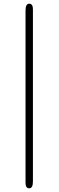

<svg xmlns="http://www.w3.org/2000/svg" viewBox="-20 -769 318 1038"><path d="M118 219V-712Q118 -749 138 -749Q158 -749 158 -719V212Q158 249 138 249Q118 249 118 219Z"/></svg>

Font: CMU Serif
Style: Roman
Weight: 500
Version: Version 0.7.0